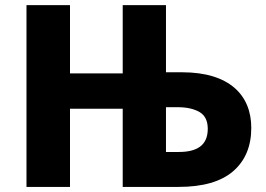

<svg xmlns="http://www.w3.org/2000/svg" viewBox="-20 -734 1045 754"><path d="M254.9 0V-307.1H461.9V0H681.2C776.4 0 848.1 -20.5 895.5 -61.5C942.9 -102.5 966.8 -159.2 966.8 -231.9C966.8 -359.4 882.3 -450.2 694.8 -450.2H631.8V-713.9H461.9V-445.8H254.9V-713.9H84V0ZM631.8 -137.2V-313H678.2C713.4 -313 741.7 -306.6 763.7 -293.9C785.2 -281.2 795.9 -259.3 795.9 -228C795.9 -164.1 754.9 -137.2 682.1 -137.2Z"/></svg>

Font: Noto Reveo Sans
Style: Regular
Weight: 800
Designer: Monotype Design Team
Foundry: Monotype Imaging Inc.
Version: Version 2.007